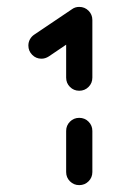

<svg xmlns="http://www.w3.org/2000/svg" viewBox="-20 -539 408 559"><path d="M210.7 0Q194.8 0 183.7 -11.1Q172.6 -22.2 172.6 -38.1V-157.8Q172.6 -173.7 183.7 -184.8Q194.8 -195.9 210.7 -195.9Q226.7 -195.9 237.8 -184.8Q248.9 -173.7 248.9 -157.8V-38.1Q248.9 -22.2 237.8 -11.1Q226.7 0 210.7 0ZM210.7 -518.9Q226.7 -518.9 237.8 -507.8Q248.9 -496.7 248.9 -480.7Q248.9 -471.1 244.4 -462.8Q240 -454.4 232.2 -449.3L122.2 -374.8Q111.9 -368.1 100.7 -368.1Q84.8 -368.1 73.7 -379.4Q62.6 -390.7 62.6 -406.3Q62.6 -416.3 67.2 -424.6Q71.9 -433 79.6 -438.1L189.6 -512.2Q198.5 -518.9 210.7 -518.9ZM210.7 -274.8Q194.8 -274.8 183.7 -285.9Q172.6 -297 172.6 -313V-480.4Q172.6 -496.3 183.7 -507.4Q194.8 -518.5 210.7 -518.5Q226.7 -518.5 237.8 -507.4Q248.9 -496.3 248.9 -480.4V-313Q248.9 -297 237.8 -285.9Q226.7 -274.8 210.7 -274.8Z"/></svg>

Font: 26F Galaxy Hebrew
Style: Bold
Weight: 700
Designer: C₂₉H₂₅N₃O₅
Version: Version 1.000